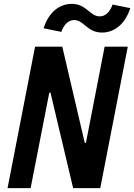

<svg xmlns="http://www.w3.org/2000/svg" viewBox="-20 -971 692 991"><path d="M357.5 0H497.5L639.5 -730H520L423.5 -233.5H417.5L301.5 -730H161L19 0H138L234.5 -493H240.5ZM350 -951C284 -951 230 -904.5 205 -825L296.5 -806.5C311 -847.5 335.5 -867.5 363 -867.5C413 -867.5 429.5 -803 507 -803C572.5 -803 627 -849.5 652.5 -929L561 -947.5C546.5 -906 522 -886.5 494.5 -886.5C444 -886.5 427 -951 350 -951Z"/></svg>

Font: Monaspace Neon
Style: Bold Italic
Weight: 700
Italic angle: -11°
Designer: Riley Cran & the Lettermatic Team
Foundry: Lettermatic
Version: Version 1.200 (Monaspace Neon)